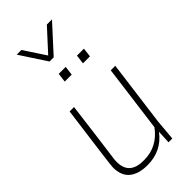

<svg xmlns="http://www.w3.org/2000/svg" viewBox="-303 -1040 1109 1109"><g transform="rotate(-45 251.5 -485.0)"><path d="M237 -816H203L97 -978H135L222 -846L343 -978H385ZM180 8Q108 8 68.5 -24.5Q29 -57 29 -124Q29 -145 81 -530H117Q90 -313 69 -160Q67 -151 67 -131Q67 -27 181 -27H188Q295 -27 363 -119L417 -530H454L401 -127L390 0H359L363 -82Q295 8 180 8ZM240 -672H183L190 -728H247ZM389 -672H332L339 -728H396Z"/></g></svg>

Font: Tanohe Sans ExtraLight
Style: Italic
Weight: 200
Designer: Village Type and Design LLC & Cristiano Sobral
Foundry: Cooper Hewitt Smithsonian Design Museum
Version: Version 1.00;September 29, 2021;FontCreator 13.0.0.2655 64-b